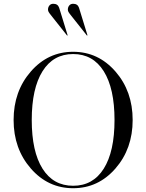

<svg xmlns="http://www.w3.org/2000/svg" viewBox="-20 -980 774 1016"><path d="M143 -601.5Q234 -706 367 -706Q500 -706 591 -601.5Q682 -497 682 -345Q682 -193 591 -88.5Q500 16 367 16Q234 16 143 -88.5Q52 -193 52 -345Q52 -497 143 -601.5ZM205 -603Q148 -512 148 -345Q148 -178 205 -87.5Q262 3 367 3Q472 3 529 -87.5Q586 -178 586 -345Q586 -512 529 -603Q472 -694 367 -694Q262 -694 205 -603ZM398 -939 443 -793 440 -792 375 -874Q370 -880 363.5 -888.5Q357 -897 354 -900.5Q351 -904 347.5 -909Q344 -914 342.5 -916.5Q341 -919 340 -922.5Q339 -926 339 -929Q339 -942 346.5 -951Q354 -960 367 -960Q391 -960 398 -939ZM293 -939 338 -793 335 -792 270 -874Q265 -880 258.5 -888.5Q252 -897 249 -900.5Q246 -904 242.5 -909Q239 -914 237.5 -916.5Q236 -919 235 -922.5Q234 -926 234 -929Q234 -942 241.5 -951Q249 -960 262 -960Q286 -960 293 -939Z"/></svg>

Font: Libre Caslon Display
Style: Regular
Weight: 400
Designer: Pablo Impallari, Rodrigo Fuenzalida
Foundry: Pablo Impallari, Rodrigo Fuenzalida
Version: Version 1.002